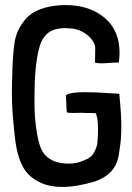

<svg xmlns="http://www.w3.org/2000/svg" viewBox="-20 -722 521 758"><path d="M240 -345Q242 -317 242 -310Q242 -291 244 -278Q250 -276 272 -276Q276 -276 289.5 -276.5Q303 -277 318 -276Q354 -276 358 -275Q360 -273 363.5 -257Q367 -241 367 -209Q367 -186 364 -151Q354 -120 343.5 -109Q333 -98 322 -93.5Q311 -89 307 -87Q281 -76 252 -76Q225 -76 198 -84Q170 -95 155.5 -113Q141 -131 132.5 -164Q124 -197 118 -259Q116 -285 116 -338Q116 -461 134 -530Q144 -570 168 -590.5Q192 -611 239 -611L257 -610Q282 -609 304.5 -597Q327 -585 341 -567.5Q355 -550 356 -534Q356 -514 355.5 -499Q355 -484 355 -479Q355 -474 357 -474Q369 -472 380 -472Q395 -472 419 -474Q445 -476 449 -475L450 -481Q452 -503 452 -513Q452 -603 392 -652.5Q332 -702 239 -702Q217 -702 194 -699Q116 -688 80.5 -646Q45 -604 37.5 -554.5Q30 -505 28 -416Q27 -394 27 -357Q27 -314 29.5 -279Q32 -244 38 -187Q46 -109 69.5 -65Q93 -21 144 1Q178 16 225 16Q283 16 356 -6Q398 -21 422 -49Q446 -77 451 -125Q459 -168 459 -225Q459 -271 451 -351L448 -352L415 -354Q361 -358 317 -358Q259 -358 243 -348Q241 -346 240.5 -346.5Q240 -347 240 -346Z"/></svg>

Font: Londrina Solid Light
Style: Regular
Weight: 300
Designer: Marcelo Magalhaes
Foundry: Marcelo Magalhães
Version: Version 1.002